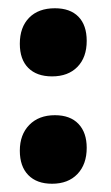

<svg xmlns="http://www.w3.org/2000/svg" viewBox="-20 -437 268 465"><path d="M113 -417Q150 -417 170 -396.5Q190 -376 190 -338Q190 -298 167.5 -275Q145 -252 106 -252Q69 -252 48.5 -272.5Q28 -293 28 -331Q28 -371 50.5 -394Q73 -417 113 -417ZM113 -158Q150 -158 170 -137Q190 -116 190 -79Q190 -39 167.5 -15.5Q145 8 106 8Q69 8 48.5 -13Q28 -34 28 -72Q28 -111 51 -134.5Q74 -158 113 -158Z"/></svg>

Font: Alegreya Sans SC ExtraBold
Style: Regular
Weight: 800
Designer: Juan Pablo del Peral
Foundry: Huerta Tipografica
Version: Version 2.007